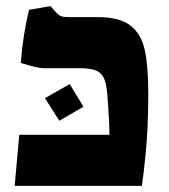

<svg xmlns="http://www.w3.org/2000/svg" viewBox="-20 -608 554 628"><path d="M43 -167H338Q338 -210 331 -300Q328 -335 319.5 -353Q311 -371 292.5 -378Q274 -385 238 -385H120Q104 -385 48 -402Q55 -494 75 -576L145 -588L163 -568Q172 -558 180 -555Q188 -552 208 -552H300Q371 -552 406.5 -524.5Q442 -497 453.5 -444.5Q465 -392 465 -302Q465 -188 456 -102Q451 -47 444 0H28ZM127 -287 208 -333 253 -259 174 -213Z"/></svg>

Font: Suez One
Style: Regular
Weight: 400
Version: Version 1.000